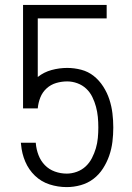

<svg xmlns="http://www.w3.org/2000/svg" viewBox="-20 -755 540 783"><path d="M252 8Q216 8 182 -3Q148 -14 122.5 -38.5Q97 -63 83 -96Q69 -129 66 -165L65 -173H126V-171Q128 -146 137 -122.5Q146 -99 163 -81.5Q180 -64 203.5 -55.5Q227 -47 252 -47Q273 -47 293.5 -54.5Q314 -62 329.5 -76.5Q345 -91 355 -110.5Q365 -130 371 -150.5Q377 -171 379 -192.5Q381 -214 381 -235Q381 -257 379 -278Q377 -299 371.5 -319.5Q366 -340 356.5 -359.5Q347 -379 331.5 -393.5Q316 -408 295.5 -415.5Q275 -423 254 -423Q231 -423 209 -416.5Q187 -410 170 -394.5Q153 -379 144.5 -357.5Q136 -336 134 -313H74V-735H415V-680H134V-441Q159 -461 190.5 -469.5Q222 -478 254 -478Q283 -478 311.5 -470.5Q340 -463 362.5 -445Q385 -427 401 -402Q417 -377 426 -349.5Q435 -322 438.5 -293Q442 -264 442 -235Q442 -206 438.5 -177Q435 -148 425.5 -120.5Q416 -93 400 -68Q384 -43 361 -25.5Q338 -8 309.5 0Q281 8 252 8Z"/></svg>

Font: Iosevka Custom Light
Style: Regular
Weight: 300
Monospace: yes
Designer: Belleve Invis
Foundry: Belleve Invis
Version: Version 27.3.5